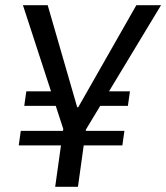

<svg xmlns="http://www.w3.org/2000/svg" viewBox="-20 -720 641 740"><path d="M60.1 -215.6H459.5L451.6 -159.5H52.2ZM81.4 -367.9H212L204.1 -311.9H73.5ZM349.4 -367.9H480.8L472.9 -311.9H341.5ZM68.4 -700H163.8L277.6 -306.5H281.4L505.5 -700H600.7L311.2 -220.8H224.6ZM230.2 -268.2H317.8L280.4 0H192.7Z"/></svg>

Font: Pathway Extreme 8pt Thin
Style: Italic
Weight: 100
Italic angle: -8°
Designer: Eduardo Rodriguez Tunni
Foundry: Eduardo Rodriguez Tunni
Version: Version 1.000